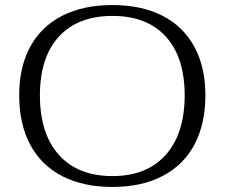

<svg xmlns="http://www.w3.org/2000/svg" viewBox="-20 -730 889 760"><path d="M56 -353Q56 -465 100 -545.5Q144 -626 227 -668Q310 -710 425 -710Q540 -710 622.5 -668Q705 -626 749 -545.5Q793 -465 793 -353Q793 -239 749.5 -157.5Q706 -76 623 -33Q540 10 425 10Q309 10 226 -33Q143 -76 99.5 -157.5Q56 -239 56 -353ZM711 -353Q711 -503 636.5 -585Q562 -667 425 -667Q288 -667 213 -585Q138 -503 138 -353Q138 -201 213 -117Q288 -33 425 -33Q561 -33 636 -117Q711 -201 711 -353Z"/></svg>

Font: Fahkwang Light
Style: Regular
Weight: 300
Version: Version 1.000; ttfautohint (v1.6)